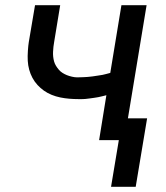

<svg xmlns="http://www.w3.org/2000/svg" viewBox="-20 -540 640 740"><path d="M503 180H408L438 0H362L390 -173Q382 -171 374 -169Q366 -167 358.5 -165.5Q351 -164 343 -163Q335 -162 325 -160.5Q315 -159 308 -158.5Q301 -158 296 -158H283Q265 -158 247 -159.5Q229 -161 212 -164.5Q195 -168 179 -174.5Q163 -181 149.5 -190.5Q136 -200 124.5 -212.5Q113 -225 105 -240Q97 -255 92.5 -271.5Q88 -288 87 -305.5Q86 -323 87.5 -344.5Q89 -366 91 -378L115 -520H212L189 -380Q187 -370 186 -360Q185 -350 184.5 -340.5Q184 -331 185 -321.5Q186 -312 188.5 -303Q191 -294 196 -286Q201 -278 207 -271Q213 -264 221 -259Q229 -254 237.5 -250.5Q246 -247 257 -244.5Q268 -242 275 -242H283Q292 -242 300.5 -242.5Q309 -243 318 -243.5Q327 -244 336.5 -245.5Q346 -247 356.5 -248.5Q367 -250 375.5 -251.5Q384 -253 390 -255L405 -259L448 -520H545L473 -84H547Z"/></svg>

Font: Iosevka Aile Medium Oblique
Style: Regular
Weight: 500
Italic angle: -9°
Designer: Belleve Invis
Foundry: Belleve Invis
Version: Version 31.1.0; ttfautohint (v1.8.4)